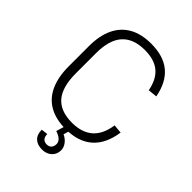

<svg xmlns="http://www.w3.org/2000/svg" viewBox="-254 -824 1133 1133"><g transform="rotate(45 312.0 -258.0)"><path d="M324 7Q243 7 187.5 -24Q132 -55 103.5 -117Q75 -179 75 -269V-437Q75 -525 104 -585Q133 -645 188.5 -676Q244 -707 325 -707Q428 -707 487.5 -657.5Q547 -608 566 -508L509 -502Q494 -580 449 -617Q404 -654 325 -654Q230 -654 182 -600.5Q134 -547 134 -437V-269Q134 -155 180.5 -100.5Q227 -46 324 -46Q406 -46 453.5 -87.5Q501 -129 513 -213L568 -208Q553 -102 491.5 -47.5Q430 7 324 7ZM311 191Q271 191 249 170Q227 149 227 109L268 104Q268 126 278.5 138Q289 150 309 150Q328 150 338.5 138.5Q349 127 349 107Q349 90 335 76.5Q321 63 293 54L309 1H348L337 37Q363 49 378.5 70Q394 91 394 114Q394 148 370.5 169.5Q347 191 311 191Z"/></g></svg>

Font: Pathway Extreme 8pt Thin 12pt Thin
Style: Regular
Weight: 250
Version: Version 1.001;gftools[0.9.26]